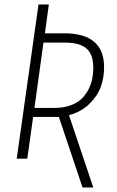

<svg xmlns="http://www.w3.org/2000/svg" viewBox="-20 -704 517 852"><path d="M441.9 -405.8Q441.9 -358.9 426.8 -317.6Q411.6 -276.4 375.2 -241.7Q338.9 -207 286.1 -192.9L394 127.9H346.2L241.2 -185.1H127L101.1 0H54.2L150.9 -684.1H196.8L179.2 -556.2H265.1Q441.9 -556.2 441.9 -405.8ZM132.8 -225.1H222.2Q260.7 -225.1 291.3 -235.8Q321.8 -246.6 340.6 -264.2Q359.4 -281.7 371.8 -305.7Q384.3 -329.6 389.2 -353.5Q394 -377.4 394 -403.8Q394 -461.9 364 -488.5Q334 -515.1 265.1 -515.1H172.9Z"/></svg>

Font: Fira Sans Compressed ExtraLight
Style: Italic
Weight: 250
Width: 3
Italic angle: -8°
Designer: Carrois Corporate & Edenspiekermann AG
Foundry: Carrois Corporate GbR & Edenspiekermann AG
Version: Version 4.203;PS 004.203;hotconv 1.0.88;makeotf.lib2.5.64775